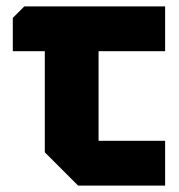

<svg xmlns="http://www.w3.org/2000/svg" viewBox="-20 -580 560 600"><path d="M120 -104V-420H20V-524L56 -560H496V-420H288V-140H496V0H224Z"/></svg>

Font: Tektur
Style: Bold
Weight: 700
Designer: Adam Jagosz
Foundry: Adam Jagosz
Version: Version 1.005;gftools[0.9.30]